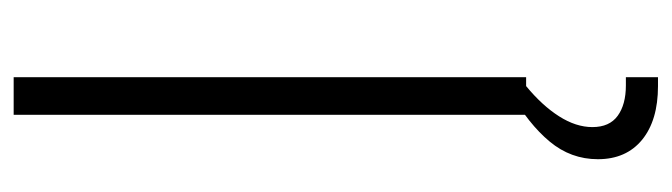

<svg xmlns="http://www.w3.org/2000/svg" viewBox="-371 -419 983 281"><g transform="rotate(-90 120.5 -278.5)"><path d="M148 0H93V-750H148ZM135 193Q85 193 56.5 169.8Q28 146.5 28 105Q28 65.5 53.8 34.5Q79.5 3.5 126 -23H135V0Q106.5 23.5 90.8 48.2Q75 73 75 97Q75 122 91.5 134Q108 146 136 146H148V193Z"/></g></svg>

Font: Mohave Light
Style: Regular
Weight: 300
Designer: Gumpita Rahayu
Foundry: Tokotype
Version: Version 2.003